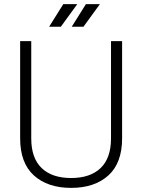

<svg xmlns="http://www.w3.org/2000/svg" viewBox="-20 -900 692 934"><path d="M132 -700V-227Q132 -131 182.5 -82.5Q233 -34 326 -34Q419 -34 469.5 -82.5Q520 -131 520 -227V-700H574V-227Q574 -107 507 -46.5Q440 14 326 14Q212 14 145 -46.5Q78 -107 78 -227V-700ZM356 -880 276 -770H219L288 -880ZM466 -880 386 -770H329L398 -880Z"/></svg>

Font: Space Grotesk Variable
Style: Regular
Weight: 400
Designer: Florian Karsten (Space Grotesk), Colophon Foundry (Space Mono)
Foundry: Florian Karsten
Version: Version 1.106